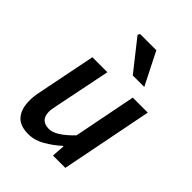

<svg xmlns="http://www.w3.org/2000/svg" viewBox="-218 -850 968 968"><g transform="rotate(45 266.5 -366.0)"><path d="M161 12Q100 12 72.5 -21Q45 -54 45 -112Q45 -129 47 -145.5Q49 -162 53 -181L115 -491H222L162 -195Q159 -178 156.5 -166Q154 -154 154 -143Q154 -80 216 -80Q264 -80 337 -156L403 -491H510L413 0H325L330 -70H326Q290 -37 247.5 -12.5Q205 12 161 12ZM324 -570 196 -732 203 -744H318L406 -570Z"/></g></svg>

Font: Source Sans 3 Semibold
Style: Italic
Weight: 600
Italic angle: -11°
Designer: Paul D. Hunt
Foundry: Adobe
Version: Version 3.052;hotconv 1.1.0;makeotfexe 2.6.0